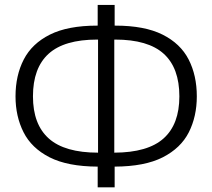

<svg xmlns="http://www.w3.org/2000/svg" viewBox="-20 -756 883 798"><path d="M386 22.5V-63.5Q261 -64 186 -102.2Q111 -140.5 77.8 -206.5Q44.5 -272.5 44.5 -355.5Q44.5 -442.5 78.8 -508.8Q113 -575 187.5 -612.2Q262 -649.5 383.5 -649.5H386V-735.5H456.5V-649.5H459Q581 -649.5 655.5 -612.2Q730 -575 764 -508.8Q798 -442.5 798 -355.5Q798 -272 764.8 -206.2Q731.5 -140.5 656.5 -102.2Q581.5 -64 456.5 -63.5V22.5ZM458.5 -591.5H455V-121.5Q594.5 -122 660 -180.8Q725.5 -239.5 725.5 -355.5Q725.5 -473.5 660.5 -532.5Q595.5 -591.5 458.5 -591.5ZM117 -355.5Q117 -239 183 -180.2Q249 -121.5 387.5 -121.5V-591.5H384Q247 -591.5 182 -532.5Q117 -473.5 117 -355.5Z"/></svg>

Font: Commissioner Light
Style: Regular
Weight: 300
Designer: Kostas Bartsokas
Foundry: Kostas Bartsokas
Version: Version 1.000; ttfautohint (v1.8.3)